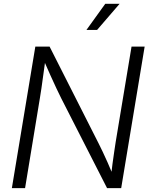

<svg xmlns="http://www.w3.org/2000/svg" viewBox="-20 -967 772 987"><path d="M41 0 161.6 -727.5H234.9L486.8 -230Q496.1 -211.9 508.3 -186Q520.5 -160.2 533.9 -130.1Q547.4 -100.1 560.1 -68.4L550.8 -61.5Q554.2 -92.3 558.3 -124.8Q562.5 -157.2 567.1 -186.8Q571.8 -216.3 574.7 -237.3L656.2 -727.5H723.6L603 0H530.3L294.4 -462.4Q283.2 -484.9 269.8 -513.2Q256.3 -541.5 240.2 -577.6Q224.1 -613.8 204.1 -659.2L214.4 -667.5Q208 -620.6 202.6 -582.3Q197.3 -543.9 193.1 -513.9Q189 -483.9 185.1 -462.9L108.9 0ZM424.3 -813 521 -947.3H594.7L479 -813Z"/></svg>

Font: Inter 24pt Light
Style: Italic
Weight: 300
Italic angle: -9.3988°
Designer: Rasmus Andersson
Foundry: rsms
Version: Version 4.001;git-66647c0bb